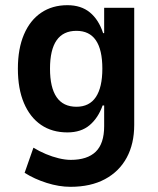

<svg xmlns="http://www.w3.org/2000/svg" viewBox="-20 -531 608 741"><path d="M252 190Q208 190 160.5 175Q113 160 75 136L109 39Q132 53 157 63.5Q182 74 207 80Q232 86 253 86Q317 86 349.5 54.5Q382 23 382 -44V-124H376Q359 -76 326 -48Q293 -20 240 -20Q181 -20 138.5 -49Q96 -78 72.5 -133Q49 -188 49 -266Q49 -343 72.5 -398Q96 -453 139 -482Q182 -511 240 -511Q293 -511 327 -483Q361 -455 378 -403H382V-501H498V-49Q498 24 469 77.5Q440 131 385 160.5Q330 190 252 190ZM275 -119Q325 -119 350 -156.5Q375 -194 375 -266Q375 -339 350 -375.5Q325 -412 275 -412Q224 -412 198.5 -375.5Q173 -339 173 -266Q173 -193 198.5 -156Q224 -119 275 -119Z"/></svg>

Font: Nunito Sans 7pt Condensed
Style: Bold
Weight: 700
Width: 3
Designer: Vernon Adams
Foundry: Vernon Adams
Version: Version 3.101;gftools[0.9.27]